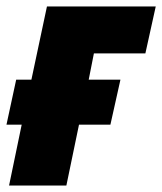

<svg xmlns="http://www.w3.org/2000/svg" viewBox="-31 -573 501 593"><path d="M174 0 213 -188H310L341 -327H243L259 -408H418L450 -553H114L66 -327H19L-11 -188H36L-3 0Z"/></svg>

Font: Noto Sans Display SemiCondensed Black
Style: Italic
Weight: 900
Width: 4
Designer: Monotype Design team
Foundry: Monotype Imaging Inc.
Version: 1.000